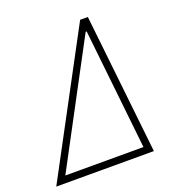

<svg xmlns="http://www.w3.org/2000/svg" viewBox="-144 -789 813 889"><g transform="rotate(-20 262.0 -344.0)"><path d="M-18 0 350 -688H388L463 0ZM39 -34H424L360 -627H355Z"/></g></svg>

Font: Saira SemiCondensed Thin
Style: Italic
Weight: 250
Width: 4
Italic angle: -12°
Designer: Hector Gatti with collaboration of the Omnibus-Type team
Foundry: Omnibus-Type
Version: Version 1.101